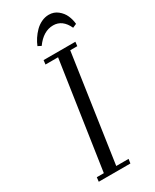

<svg xmlns="http://www.w3.org/2000/svg" viewBox="-227 -955 820 1014"><g transform="rotate(-30 183.0 -448.0)"><path d="M53.2 0 56.2 -25.9H99.1L195.8 -676.8H119.1L122.1 -702.1H315.9L313 -676.8H270L174.8 -25.9H250L246.1 0ZM130.9 -782.2Q138.7 -802.2 151.4 -821.5Q164.1 -840.8 180.9 -857.9Q197.8 -875 219.7 -885.5Q241.7 -896 265.1 -896Q295.9 -896 318.8 -877.7Q341.8 -859.4 352.8 -834.5Q363.8 -809.6 366.2 -782.2L342.8 -772Q313.5 -835.9 256.8 -835.9Q196.8 -835.9 150.9 -772Z"/></g></svg>

Font: Dehuti Alt
Style: Italic
Weight: 400
Version: Version 1.2